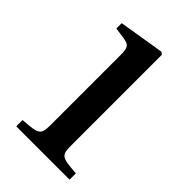

<svg xmlns="http://www.w3.org/2000/svg" viewBox="-155 -528 583 583"><g transform="rotate(45 136.5 -236.0)"><path d="M30 0H259V-27C192 -32 189 -34 189 -82V-466L182 -472L35 -448V-425L70 -420C94 -416 101 -412 101 -378V-82C101 -34 98 -32 30 -27Z"/></g></svg>

Font: erewhon
Style: Regular
Weight: 400
Version: Version 1.0.0